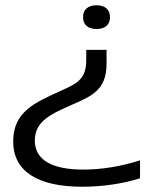

<svg xmlns="http://www.w3.org/2000/svg" viewBox="-20 -529 581 728"><path d="M397 -463V-465C397 -492 379 -509 346 -509C313 -509 295 -492 295 -465V-463C295 -436 313 -419 346 -419C379 -419 397 -436 397 -463ZM30 7C30 121 123 179 292 179C368 179 444 168 511 147V79C435 103 364 114 296 114C178 114 112 78 112 4C112 -68 172 -96 242 -127C326 -164 384 -185 384 -288V-340H307V-300C307 -225 266 -210 209 -184C112 -140 30 -105 30 7Z"/></svg>

Font: LT Wave Light
Style: Regular
Weight: 300
Designer: Daniel Lyons
Version: Version 2.5 (Glyphs App)